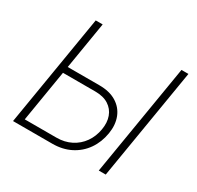

<svg xmlns="http://www.w3.org/2000/svg" viewBox="-155 -908 1115 1087"><g transform="rotate(30 402.0 -364.0)"><path d="M154.8 -419.9H376.5Q443.4 -419.9 487.5 -392.8Q531.7 -365.7 550.3 -318.6Q568.8 -271.5 559.1 -211.9Q548.8 -148.9 515.4 -101.1Q481.9 -53.2 429.7 -26.6Q377.4 0 310.5 0H54.2L174.8 -727.5H220.2L106.9 -41.5H313.5Q366.7 -41.5 408.9 -63Q451.2 -84.5 478.3 -123Q505.4 -161.6 513.7 -211.4Q522 -259.3 508.3 -296.9Q494.6 -334.5 460.7 -356.2Q426.8 -377.9 373.5 -377.9H147.5ZM780.8 -727.5 660.2 0H614.7L735.4 -727.5Z"/></g></svg>

Font: Inter 18pt ExtraLight
Style: Italic
Weight: 250
Italic angle: -9.3988°
Designer: Rasmus Andersson
Foundry: rsms
Version: Version 4.001;git-66647c0bb